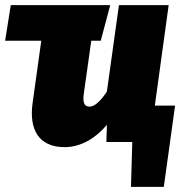

<svg xmlns="http://www.w3.org/2000/svg" viewBox="-24 -554 721 749"><path d="M580 -142 634 -534H440L393 -197C371 -163 346 -138 326 -138C309 -138 297 -147 303 -189L332 -395H369L406 -534H18L-4 -395H137L103 -151C89 -49 127 20 228 20C292 20 349 -15 393 -67L391 0H492L487 175H615L659 -142Z"/></svg>

Font: Fira Sans Heavy
Style: Italic
Weight: 900
Italic angle: -8°
Designer: bBox Type GmbH & Carrois Corporate GbR & Edenspiekermann AG
Foundry: bBox Type GmbH & Carrois Corporate GbR & Edenspiekermann AG
Version: Version 4.301;PS 004.301;hotconv 1.0.88;makeotf.lib2.5.64775